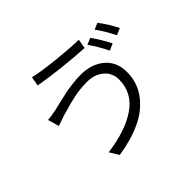

<svg xmlns="http://www.w3.org/2000/svg" viewBox="-171 -1041 1341 1341"><g transform="rotate(-45 500.0 -370.5)"><path d="M710 -666 758.8 -686.5Q801.8 -626 841.8 -548.8L792 -526.4Q755.9 -601.6 710 -666ZM820.3 -705.1 868.2 -725.6Q919.9 -657.2 953.1 -588.9L903.3 -567.4Q858.4 -655.3 820.3 -705.1ZM695.3 -337.9Q695.3 -403.3 647.5 -444.3Q599.6 -485.4 522.5 -485.4Q490.2 -485.4 457.5 -481.9Q424.8 -478.5 392.6 -471.7Q360.4 -464.8 339.8 -459.5Q319.3 -454.1 288.1 -444.8Q256.8 -435.5 249 -433.6Q222.7 -425.8 168 -406.2L144.5 -489.3Q176.8 -491.2 233.4 -502.9Q242.2 -504.9 291 -516.6Q339.8 -528.3 367.2 -534.2Q394.5 -540 441.9 -545.9Q489.3 -551.8 528.3 -551.8Q634.8 -551.8 703.1 -494.6Q771.5 -437.5 771.5 -335.9Q771.5 -232.4 711.9 -152.8Q652.3 -73.2 554.7 -27.8Q457 17.6 326.2 38.1L284.2 -30.3Q473.6 -54.7 584.5 -131.3Q695.3 -208 695.3 -337.9ZM263.7 -710.9 275.4 -779.3Q352.5 -761.7 484.4 -748Q616.2 -734.4 692.4 -733.4L680.7 -664.1Q448.2 -678.7 263.7 -710.9Z"/></g></svg>

Font: Gen Shin Gothic Monospace Normal
Style: Regular
Weight: 350
Designer: [Source Han Sans]
Ryoko NISHIZUKA  (kana & ideographs); Paul D. Hunt (Latin, Greek & Cyrillic); Wenlong ZHANG  (bopomofo
Version: Version 1.002.20150607